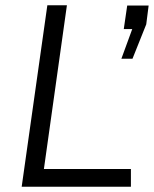

<svg xmlns="http://www.w3.org/2000/svg" viewBox="-20 -706 582 726"><path d="M233 -686 146 -67H475V0H62L159 -686ZM480 -596H448L461 -685H542L533 -614L481 -484H439Z"/></svg>

Font: Chivo Light Italic
Style: Regular
Weight: 300
Italic angle: -8.05°
Designer: Hector Gatti
Foundry: Omnibus-Type
Version: Version 1.007